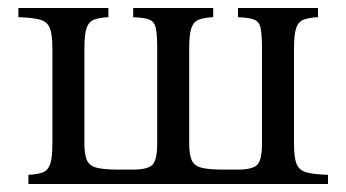

<svg xmlns="http://www.w3.org/2000/svg" viewBox="-20 -460 866 480"><path d="M715 -101Q715 -66 721.5 -50Q728 -34 746.5 -29Q765 -24 800 -23V0H51V-23Q74 -24 87 -29Q100 -34 105.5 -50Q111 -66 111 -101V-339Q111 -374 104.5 -390Q98 -406 79.5 -411Q61 -416 26 -417V-440H251V-417Q229 -416 215.5 -411Q202 -406 196.5 -390Q191 -374 191 -339V-101Q191 -73 197.5 -59Q204 -45 222.5 -40.5Q241 -36 276 -36H313Q347 -36 360 -47Q373 -58 373 -101V-339Q373 -374 369.5 -390Q366 -406 353.5 -411Q341 -416 313 -417V-440H513V-417Q491 -416 477.5 -411Q464 -406 458.5 -390Q453 -374 453 -339V-101Q453 -73 459.5 -59Q466 -45 484.5 -40.5Q503 -36 538 -36H575Q609 -36 622 -47Q635 -58 635 -101V-339Q635 -374 631.5 -390Q628 -406 615.5 -411Q603 -416 575 -417V-440H775V-417Q753 -416 739.5 -411Q726 -406 720.5 -390Q715 -374 715 -339Z"/></svg>

Font: Bona Nova SC
Style: Regular
Weight: 400
Designer: Mateusz Machalski
Foundry: Capitalics
Version: Version 4.001; ttfautohint (v1.8.4.7-5d5b)